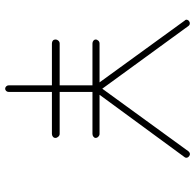

<svg xmlns="http://www.w3.org/2000/svg" viewBox="-26 -712 739 726"><g transform="rotate(90 343.0 -349.5)"><path d="M303.2 -13.2V-176.8H145Q138.2 -176.8 134 -180.4Q129.9 -184.1 129.9 -189.9Q129.9 -196.3 134.3 -201.2Q138.7 -206.1 145 -206.1H303.2V-330.1H145Q138.7 -330.1 134.3 -333.7Q129.9 -337.4 129.9 -341.8Q129.9 -347.7 134.3 -352.3Q138.7 -356.9 145 -356.9H292L58.1 -679.2Q54.2 -682.6 55.2 -687.7Q56.2 -692.9 61 -695.8Q64.9 -698.7 70.1 -698.2Q75.2 -697.8 78.1 -693.8L315.9 -367.2L553.2 -693.8Q562 -702.6 570.8 -695.8Q575.2 -692.9 576.7 -688Q578.1 -683.1 575.2 -679.2L338.9 -356.9H486.8Q492.7 -356.9 497.3 -352.3Q502 -347.7 502 -341.8Q502 -337.4 497.3 -333.7Q492.7 -330.1 486.8 -330.1H328.1V-206.1H486.8Q492.7 -206.1 497.3 -200.9Q502 -195.8 502 -189.9Q502 -184.1 497.3 -180.4Q492.7 -176.8 486.8 -176.8H328.1V-13.2Q328.1 -7.8 324.5 -3.9Q320.8 0 315.9 0Q311 0 307.1 -3.9Q303.2 -7.8 303.2 -13.2Z"/></g></svg>

Font: Quicksand
Style: Light
Weight: 300
Designer: Andrew Paglinawan
Foundry: Andrew Paglinawan
Version: 1.002